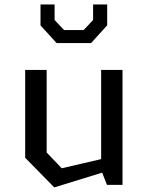

<svg xmlns="http://www.w3.org/2000/svg" viewBox="-20 -826 660 858"><path d="M188.5 -513.5H92.5V-121L222.5 11.5L436.5 -54.5L458 0H527.5V-513.5H432V-115L256 -74L188.5 -144.5ZM233 -633.5H387L459 -713V-806H396V-736.5L353.5 -691.5H266.5L224 -736.5V-806H161V-712.5Z"/></svg>

Font: Monaspace Krypton
Style: Regular
Weight: 400
Designer: Riley Cran & the Lettermatic Team
Foundry: Lettermatic
Version: Version 1.200 (Monaspace Krypton)